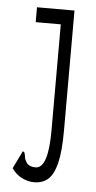

<svg xmlns="http://www.w3.org/2000/svg" viewBox="-49 -488 347 694"><g transform="rotate(5 125.0 -141.5)"><path d="M101 174Q79 174 57 163Q35 152 20 130L47 75L51 66L57 69Q60 77 61 86.5Q62 96 72 110Q83 120 102 120Q148 120 148 -18V-403H57V-457H193V-22Q193 54 182.5 96.5Q172 139 152 156.5Q132 174 101 174Z"/></g></svg>

Font: Inconsolata UltraCondensed
Style: Regular
Weight: 400
Width: 1
Monospace: yes
Designer: Raph Levien, Cyreal, Brenton Simpson
Foundry: Raph Levien, Cyreal, Google
Version: Version 3.000; ttfautohint (v1.8.2.53-6de2)